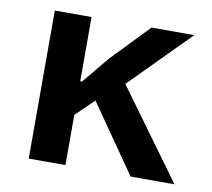

<svg xmlns="http://www.w3.org/2000/svg" viewBox="-63 -587 727 659"><g transform="rotate(10 300.0 -258.0)"><path d="M268 -236 205 -175V0H77V-516H205V-292H211L288 -385L414 -516H563L359 -310L585 0H432Z"/></g></svg>

Font: IBM Plex Mono SemiBold
Style: Regular
Weight: 600
Monospace: yes
Designer: Mike Abbink, Paul van der Laan, Pieter van Rosmalen
Foundry: Bold Monday
Version: Version 2.3